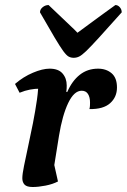

<svg xmlns="http://www.w3.org/2000/svg" viewBox="-20 -737 507 769"><path d="M111 12Q87.2 12 78.3 2.4Q69.4 -7.2 69.4 -23.3Q69.4 -39.1 76.2 -72.6Q82.9 -106.2 92.7 -150.9Q102.5 -195.6 112 -243.9Q121.5 -292.3 128 -337.6Q134.5 -383 133.4 -417.4L179.1 -374Q174.1 -377.3 162.7 -379.6Q151.4 -381.8 137.7 -381.8Q120.1 -381.8 100 -378.1Q80 -374.4 58.5 -365.5L40.1 -400.8Q73.3 -429.5 111.8 -445.7Q150.3 -462 178.6 -462Q213.9 -462 230.5 -442.7Q247.2 -423.4 247.2 -394.9Q247.2 -389 246.9 -382.6Q246.6 -376.3 245.5 -368.8H249.5Q268.7 -413.1 299.6 -437.5Q330.5 -462 372.7 -462Q405.5 -462 427 -443.6Q448.5 -425.3 448.5 -386.6Q448.5 -348.2 421.1 -323.7Q393.8 -299.1 338.1 -300.1Q340.1 -307.5 340.3 -314Q340.6 -320.4 340.6 -326.4Q340.6 -347.8 332.3 -360.7Q324 -373.6 307.2 -373.6Q276.7 -373.6 253.3 -324.7Q229.8 -275.7 216.3 -193.3L194.3 -56L189.1 -113.4L212.2 -10.2Q191.1 0.8 162.4 6.4Q133.7 12 111 12ZM275.1 -505.5Q264 -505.5 254.9 -510.4Q245.9 -515.3 233.1 -532.8Q220.3 -550.4 198.4 -587.2Q176.5 -624.1 140.2 -687.5Q140.2 -699.5 150.8 -708.1Q161.4 -716.8 174.6 -716.8Q205.1 -688.3 226.2 -667.7Q247.3 -647.2 263 -632.7Q278.7 -618.3 290.2 -605.8Q301.9 -614.6 318.4 -626.5Q334.9 -638.5 354.2 -652.9Q373.5 -667.3 395.9 -683.4Q418.2 -699.6 442.1 -716.8Q452.2 -716.8 459.8 -708.1Q467.5 -699.5 467.5 -687.5Q410.8 -624.1 377.3 -587.2Q343.8 -550.4 325.5 -532.8Q307.2 -515.3 296.7 -510.4Q286.3 -505.5 275.1 -505.5Z"/></svg>

Font: Petrona
Style: Italic
Weight: 400
Italic angle: -9°
Designer: Ringo R. Seeber
Foundry: Ringo R. Seeber
Version: Version 2.001; ttfautohint (v1.8.3)